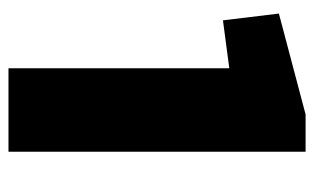

<svg xmlns="http://www.w3.org/2000/svg" viewBox="-164 -577 741 453"><g transform="rotate(90 206.5 -350.5)"><path d="M338 0H141V-521L28 -506L12 -638L250 -701H338Z"/></g></svg>

Font: Pathway Extreme 8pt Thin 12pt ExtraBold
Style: Regular
Weight: 800
Version: Version 1.001;gftools[0.9.26]